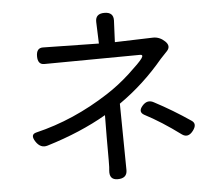

<svg xmlns="http://www.w3.org/2000/svg" viewBox="-57 -865 1113 970"><g transform="rotate(-5 500.0 -379.5)"><path d="M545 -337 549 0Q549 42 501 42Q458 42 462 -5Q464 -16 464 -56V-173Q465 -251 465 -286Q334 -210 163 -158Q127 -147 103 -184Q79 -221 112 -229Q305 -275 484 -391Q546 -431 602.5 -483Q659 -535 673 -554.5Q687 -574 668 -574L182 -570Q149 -570 149 -612Q149 -654 182 -654L466 -649L462 -759Q461 -801 507 -801Q553 -801 552 -759L547 -649L742 -655Q775 -655 801 -630Q827 -605 805 -581L771 -545Q670 -424 545 -337ZM844 -155Q747 -227 662 -271Q633 -288 659 -317.5Q685 -347 717 -329Q810 -280 898 -220Q926 -202 900 -168Q874 -134 844 -155Z"/></g></svg>

Font: Raw Maruko Gothic CJK TC
Style: Regular
Weight: 400
Version: Version 1.001